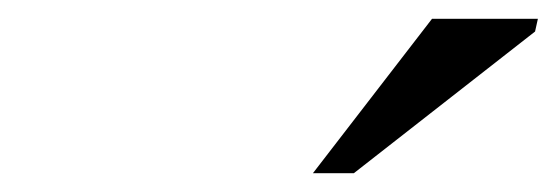

<svg xmlns="http://www.w3.org/2000/svg" viewBox="-20 -721 592 204"><path d="M312.5 -537 439 -701H551.5L548.5 -687.5L356 -537Z"/></svg>

Font: Newsreader 12pt
Style: Italic
Weight: 400
Italic angle: -17°
Version: Version 1.003